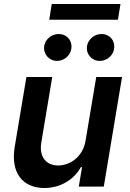

<svg xmlns="http://www.w3.org/2000/svg" viewBox="-20 -929 648 956"><path d="M406.2 -229.4C392.8 -146.3 326.7 -105.1 269.9 -105.1C208.5 -105.1 174.7 -148.8 185.4 -218L240.1 -545.5H111.5L53.3 -198.2C31.6 -67.1 93.8 7.1 201 7.1C282.7 7.1 348.7 -35.9 382.8 -96.9H388.5L372.2 0H496.8L587.7 -545.5H459.2ZM200.3 -700.6C194.2 -660.5 223.7 -625.7 263.8 -625.7C299.4 -625.7 329.9 -652.7 334.9 -684.7C341.6 -726.6 313.6 -759.6 271.3 -759.6C238.3 -759.6 205.6 -734.4 200.3 -700.6ZM225.1 -830.6H567.1L579.9 -909.1H237.6ZM413.4 -700.6C406.6 -659.8 436.8 -625.7 476.9 -625.7C512.4 -625.7 543 -652.7 547.9 -684.7C554.7 -726.6 526.6 -759.6 484.4 -759.6C451.3 -759.6 419.4 -734.4 413.4 -700.6Z"/></svg>

Font: Margiela Sans Semi Bold
Style: Italic
Weight: 600
Italic angle: -9.39999°
Designer: Stefan Endress, Andreas Faust
Version: Version 1.100;FEAKit 1.0